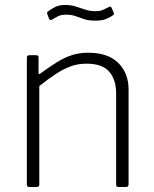

<svg xmlns="http://www.w3.org/2000/svg" viewBox="-20 -752 618 772"><path d="M98 0Q88 0 88 -10V-520Q88 -530 97 -530H126Q135 -530 135 -521V-460Q135 -455 137 -454Q139 -453 143 -457Q180 -484 210 -502.5Q240 -521 269.5 -530.5Q299 -540 335 -540Q414 -540 455.5 -499Q497 -458 497 -392V-11Q497 0 486 0H457Q452 0 449.5 -2.5Q447 -5 447 -10V-375Q447 -432 419 -464Q391 -496 328 -496Q294 -496 265 -485.5Q236 -475 206 -455.5Q176 -436 138 -406V-10Q138 0 127 0H98ZM432 -689Q422 -682 406 -675.5Q390 -669 363 -669Q337 -669 318.5 -675Q300 -681 284 -687Q268 -693 246 -693Q224 -693 212 -686Q200 -679 189 -673Q185 -671 182.5 -671.5Q180 -672 177 -677L170 -696Q169 -700 169.5 -702Q170 -704 172 -705Q187 -717 203 -724.5Q219 -732 242 -732Q265 -732 284 -726Q303 -720 322.5 -713.5Q342 -707 364 -707Q381 -707 392 -711.5Q403 -716 416 -723Q421 -726 424 -725.5Q427 -725 429 -720L438 -699Q440 -694 432 -689Z"/></svg>

Font: Libre Franklin ExtraLight
Style: Regular
Weight: 250
Designer: Pablo Impallari, Rodrigo Fuenzalida, Nhung Nguyen
Foundry: Impallari Type
Version: Version 3.000